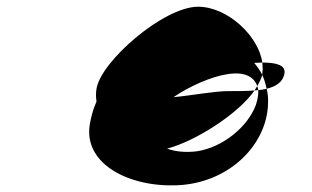

<svg xmlns="http://www.w3.org/2000/svg" viewBox="-20 -898 928 571"><path d="M247 -528C227 -406 374 -336 522 -348C668 -361 772 -470 777 -586C778 -603 777 -619 773 -634C765 -632 757 -631 748 -630C749 -617 746 -602 741 -586C718 -523 645 -460 565 -448C532 -444 501 -447 477 -456C564 -479 690 -561 737 -629C713 -627 684 -627 658 -627C617 -627 550 -614 496 -609C544 -642 609 -670 654 -677C705 -686 735 -671 745 -642C752 -654 757 -665 760 -675C754 -688 745 -700 736 -711C744 -711 752 -712 760 -712C750 -789 658 -878 569 -878C467 -878 280 -716 267 -634C265 -622 265 -609 267 -596C257 -574 251 -551 247 -528ZM737 -629C741 -629 744 -630 748 -630C748 -634 746 -638 745 -642C742 -638 740 -633 737 -629ZM760 -712C761 -701 762 -690 760 -680V-675C766 -662 770 -648 773 -634C801 -641 822 -654 826 -680C830 -705 800 -712 760 -712Z"/></svg>

Font: Ampere
Style: ExtIta
Weight: 400
Version: Version 1